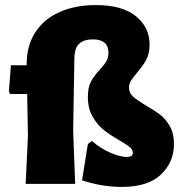

<svg xmlns="http://www.w3.org/2000/svg" viewBox="-20 -724 705 756"><path d="M554 -309Q589 -289 611 -272Q633 -255 649 -226.5Q665 -198 665 -157Q665 -86 614 -37Q563 12 459 12Q382 12 303 -14L326 -157L342 -169Q375 -140 414 -123Q453 -106 479 -106Q503 -106 503 -122Q503 -135 490 -145.5Q477 -156 449 -172Q411 -194 387 -213.5Q363 -233 344.5 -265Q326 -297 326 -342Q326 -380 338 -402.5Q350 -425 373 -450Q390 -468 398.5 -482Q407 -496 407 -517Q407 -569 345 -569Q312 -569 293 -553Q274 -537 273 -497L268 -210L276 0H81L90 -190L87 -354H20L15 -364L23 -467H85V-472Q85 -545 119.5 -597.5Q154 -650 215.5 -677Q277 -704 357 -704Q462 -704 515.5 -660Q569 -616 569 -549Q569 -513 556 -489Q543 -465 519 -437Q503 -418 495.5 -406Q488 -394 488 -379Q488 -358 503.5 -344Q519 -330 554 -309Z"/></svg>

Font: Luna Sans Black
Style: Regular
Weight: 900
Designer: Juan Pablo del Peral
Foundry: Huerta Tipografica
Version: Version 2.001; ttfautohint (v1.5)